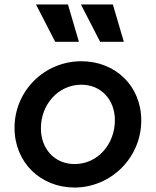

<svg xmlns="http://www.w3.org/2000/svg" viewBox="-20 -827 697 859"><path d="M313 12C477 12 612 -122 612 -288C612 -443 496 -553 344 -553C179 -553 45 -421 45 -255C45 -99 163 12 313 12ZM141 -807 227 -640H333L284 -807ZM163 -253C163 -360 241 -448 344 -448C432 -448 494 -381 494 -289C494 -182 417 -93 314 -93C225 -93 163 -160 163 -253ZM342 -807 428 -640H534L485 -807Z"/></svg>

Font: Mluvka SemiBold
Style: Italic
Weight: 600
Italic angle: -8°
Designer: Modified by Jiří Krblich, Original typeface by Gumpita Rahayu
Foundry: Gumpita Rahayu & Jiří Krblich
Version: Version 2.000;Glyphs 3.1.1 (3134)